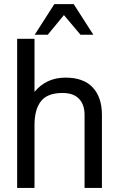

<svg xmlns="http://www.w3.org/2000/svg" viewBox="-20 -920 576 940"><path d="M246.1 -899.9H340.8L437 -750H374L293 -846.2L213.9 -750H149.9ZM64 0V-730H148.9V-470.2Q206.5 -540 300.8 -540Q389.2 -540 434.1 -491.7Q479 -443.4 479 -357.9V0H394V-357.9Q394 -407.7 366.9 -436.3Q339.8 -464.8 286.1 -464.8Q211.9 -464.8 180.4 -424.3Q148.9 -383.8 148.9 -308.1V0Z"/></svg>

Font: Miedinger*
Style: Book
Weight: 400
Version: Version 001.000